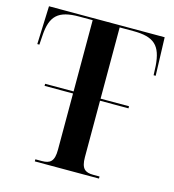

<svg xmlns="http://www.w3.org/2000/svg" viewBox="-107 -803 809 893"><g transform="rotate(15 297.5 -357.0)"><path d="M142 0H451V-10H421C381 -10 362 -24 362 -80V-351H499V-361H362V-704H428C528 -704 563 -671 570 -575L572 -530H582L576 -714H19L12 -530H22L25 -575C31 -671 67 -704 167 -704H232V-361H95V-351H232V-80C232 -24 213 -10 173 -10H142Z"/></g></svg>

Font: Noto Serif Display SemiCondensed SemiBold
Style: Regular
Weight: 600
Width: 4
Designer: Monotype Design Team
Foundry: Monotype Imaging Inc.
Version: Version 2.009